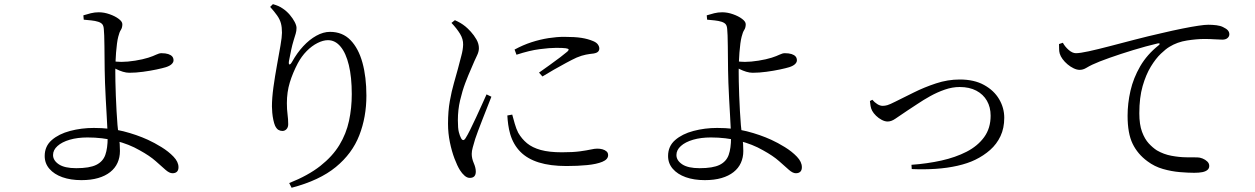

<svg xmlns="http://www.w3.org/2000/svg" viewBox="-20 -830 6040 924"><path d="M371.7 36.9Q320 36.9 280.2 22.8Q240.4 8.6 217.8 -17.6Q195.1 -43.7 195.1 -79.1Q195.1 -126.3 229.1 -155.9Q263 -185.5 317.4 -199.9Q371.8 -214.3 431.5 -214.3Q510.4 -214.3 573.9 -198.2Q637.5 -182 691.7 -157.3Q723 -143 757.1 -122Q791.3 -100.9 815.1 -76Q839 -51 839 -25.3Q839 -10.8 831.5 -3.6Q824 3.7 810.1 3.7Q795.3 3.7 776.8 -12.5Q758.3 -28.8 729.3 -54.6Q700.4 -80.3 652.2 -106.7Q601.4 -136.1 537.3 -152.3Q473.2 -168.5 401 -168.5Q353.2 -168.5 315.7 -157.6Q278.2 -146.7 256.8 -127.4Q235.3 -108.2 235.3 -84Q235.3 -57.8 263.1 -39.2Q290.9 -20.6 346.9 -20.6Q410.7 -20.6 443.1 -36.5Q475.5 -52.5 486.8 -84.6Q498.1 -116.7 498.1 -166.5Q498.1 -179.8 496.8 -209.1Q495.5 -238.3 493.3 -276Q491.1 -313.8 488.9 -354.1Q486.8 -394.5 485.4 -431Q484 -467.5 483.8 -493Q483.5 -517.5 483.2 -548.1Q482.9 -578.7 482.6 -607.9Q482.3 -637.2 481.5 -659.5Q480.7 -681.8 479.7 -688.9Q478.7 -705.3 472.7 -712.9Q466.7 -720.5 453.1 -725.1Q438.2 -729.8 419.5 -731.8Q400.7 -733.9 383 -735.3L381.2 -756.2Q398.2 -761.7 417 -766.3Q435.7 -770.9 455.4 -770.9Q481 -770.9 507.3 -761.6Q533.7 -752.4 551.2 -739.2Q568.8 -726.1 568.8 -713.6Q568.8 -697 561.7 -686.1Q554.5 -675.3 549.1 -653.2Q545.7 -640.5 543 -620.4Q540.4 -600.2 538.5 -576.7Q536.6 -553.1 535.8 -529.8Q534.9 -506.4 534.9 -486.4Q534.9 -469.2 535.4 -438.3Q535.9 -407.5 537.4 -369.9Q538.9 -332.2 540.9 -295.5Q542.9 -258.7 545.4 -228.8Q548.8 -192.1 553 -165.8Q557.2 -139.5 557.2 -103.4Q557.2 -72 545.5 -46.3Q533.9 -20.5 510.3 -1.9Q486.7 16.8 452.3 26.8Q417.9 36.9 371.7 36.9ZM602.2 -479.8Q587.5 -479.8 571.2 -484.8Q554.9 -489.8 540.3 -497.1Q525.7 -504.4 515.4 -510.4L515 -536.2Q528.6 -534.2 542.5 -533.2Q556.4 -532.2 564.6 -532.2Q593.5 -532.2 630.4 -538.1Q667.3 -544 693.5 -552.3Q717.6 -560.1 731.8 -567.1Q746 -574 756.9 -574Q776.7 -574 789.6 -569.8Q802.4 -565.6 808.8 -558.2Q815.1 -550.8 815.1 -539.4Q815.1 -530.3 806.2 -521.6Q797.4 -512.9 778.3 -506.7Q762.8 -501.9 733.2 -495.6Q703.7 -489.3 668.7 -484.6Q633.6 -479.8 602.2 -479.8Z M1371.8 51Q1462.9 14.8 1521.7 -31.5Q1580.4 -77.8 1613.4 -132.2Q1646.3 -186.5 1659.6 -248.3Q1672.9 -310.1 1672.9 -377Q1672.9 -458.8 1658.8 -516.7Q1644.8 -574.7 1618.9 -605.7Q1593.1 -636.7 1558.2 -636.7Q1535.1 -636.7 1507.8 -622.9Q1480.5 -609.2 1455.7 -584Q1430.9 -558.8 1413.1 -525.4Q1388.5 -478.6 1374.6 -432.8Q1360.6 -387 1360.6 -333.6Q1360.6 -303.5 1363.8 -279.9Q1367 -256.3 1367 -232.3Q1367 -217.5 1358.9 -208.6Q1350.8 -199.8 1339 -199.8Q1328.4 -199.8 1319.6 -205.1Q1310.8 -210.4 1303.7 -225.1Q1299.1 -235.8 1295.5 -252.6Q1291.9 -269.4 1290.3 -287.2Q1288.7 -304.9 1288.7 -317.6Q1288.7 -357.9 1295.9 -410.5Q1303.2 -463.1 1312.8 -515.6Q1322.4 -568.1 1329.7 -610.4Q1337 -652.6 1337 -672.5Q1337 -699.3 1331.8 -718.2Q1326.6 -737.2 1313.8 -755.3Q1301.1 -773.4 1280.1 -796.8L1293.4 -810.1Q1308.2 -805.8 1319.4 -801Q1330.6 -796.2 1341.5 -788.4Q1360.2 -775.8 1374.8 -758.5Q1389.5 -741.1 1398.3 -724.1Q1407 -707 1407 -695.7Q1407 -680.8 1403 -667.9Q1399 -655.1 1393.6 -637.3Q1386.2 -613.3 1381.2 -589.3Q1376.2 -565.4 1370.6 -536Q1368.3 -520.7 1373.1 -519.8Q1378 -518.9 1386.4 -533.8Q1409.7 -575.7 1439.4 -607.6Q1469 -639.6 1502.4 -658.1Q1535.8 -676.7 1568.2 -676.7Q1628.2 -676.7 1666.7 -637Q1705.3 -597.3 1724.3 -528.3Q1743.3 -459.4 1743.3 -369.8Q1743.3 -266.6 1709.1 -178.8Q1675 -91 1596.3 -26.3Q1517.6 38.4 1383.3 73.6Z M2241 26.1Q2227.9 26.1 2215.7 15.4Q2203.5 4.7 2193.6 -11Q2180.5 -31.9 2167.3 -66.8Q2154.1 -101.7 2145.1 -145.2Q2136.1 -188.7 2136.1 -234.7Q2136.1 -295.1 2144.7 -343.2Q2153.3 -391.4 2164.5 -430Q2175.7 -468.6 2183.7 -498.6Q2192.9 -534.8 2200.4 -562.5Q2208 -590.2 2208.8 -614.7Q2209.6 -641.7 2193.9 -667.3Q2178.2 -692.9 2152.7 -719.8L2169.2 -732.9Q2184 -726.3 2195.6 -719.5Q2207.2 -712.7 2219.5 -702.9Q2230.4 -694.2 2245.8 -677.4Q2261.2 -660.5 2273 -639.9Q2284.7 -619.3 2284.7 -597.8Q2284.7 -581.1 2275 -561.6Q2265.3 -542.1 2246.5 -497.3Q2234 -469.4 2219.4 -431.1Q2204.9 -392.7 2194.2 -347.1Q2183.5 -301.4 2183.5 -251.6Q2183.5 -212.1 2188.2 -194Q2193 -176 2198.6 -165.6Q2208.8 -146.1 2220.8 -165.4Q2229.3 -178.6 2242.7 -205.4Q2256.1 -232.2 2270.9 -264.4Q2285.8 -296.6 2299.4 -326.7Q2313.1 -356.8 2321.5 -375.8L2344.8 -364.5Q2337.1 -345.1 2325.8 -316.1Q2314.5 -287.2 2302.5 -256.8Q2290.4 -226.4 2280.9 -200.6Q2271.3 -174.8 2266.7 -160.8Q2259.9 -138 2255.1 -120.4Q2250.2 -102.8 2250.2 -89.5Q2250.2 -67.6 2260 -45Q2269.8 -22.5 2269.8 -4.4Q2269.8 26.1 2241 26.1ZM2706 -31Q2628.3 -31 2573.1 -48.2Q2517.9 -65.5 2484.2 -99.7Q2450.4 -133.9 2435.4 -184.6Q2428.8 -207.6 2425.7 -230.6Q2422.6 -253.6 2421.6 -274.3L2445.1 -278.5Q2450.1 -259.9 2457.2 -235Q2464.3 -210 2473.8 -191.3Q2490.9 -161.6 2516.3 -140.6Q2541.7 -119.6 2582.3 -108.3Q2622.8 -97.1 2684.1 -97.1Q2737.8 -97.1 2771 -101.7Q2804.2 -106.3 2823.2 -110.5Q2842.2 -114.7 2854.3 -114.7Q2867.7 -114.7 2879.4 -111.5Q2891.2 -108.2 2898.9 -101.4Q2906.6 -94.6 2906.6 -83.4Q2906.6 -63 2879 -51.5Q2851.3 -40 2805.9 -35.5Q2760.5 -31 2706 -31ZM2574 -480.5Q2596.8 -496.5 2624.6 -516.5Q2652.4 -536.5 2676.4 -554.6Q2700.3 -572.8 2710.5 -581.8Q2717.1 -588 2716.5 -591.9Q2715.9 -595.9 2702.7 -597.8Q2689.5 -599.7 2656 -599.7Q2625.4 -599.7 2577 -593.4Q2528.6 -587.2 2465.6 -566.6L2456.4 -591.5Q2496.8 -613.5 2538.1 -626.9Q2579.4 -640.2 2619.6 -646.5Q2659.8 -652.7 2694.6 -652.7Q2747 -652.7 2778.5 -647.7Q2810 -642.7 2834.5 -632.2Q2850.4 -625.7 2857.3 -615.9Q2864.2 -606.1 2864.2 -596.6Q2864.2 -587.6 2858.2 -581.4Q2852.1 -575.1 2836.8 -572.5Q2818.9 -570.7 2799.5 -567Q2780.1 -563.3 2755 -552.9Q2733.5 -543 2704.4 -527.3Q2675.2 -511.7 2645.3 -494.5Q2615.4 -477.4 2590.5 -462Z M3371.7 36.9Q3320 36.9 3280.2 22.8Q3240.4 8.6 3217.8 -17.6Q3195.1 -43.7 3195.1 -79.1Q3195.1 -126.3 3229.1 -155.9Q3263 -185.5 3317.4 -199.9Q3371.8 -214.3 3431.5 -214.3Q3510.4 -214.3 3573.9 -198.2Q3637.5 -182 3691.7 -157.3Q3723 -143 3757.1 -122Q3791.3 -100.9 3815.1 -76Q3839 -51 3839 -25.3Q3839 -10.8 3831.5 -3.6Q3824 3.7 3810.1 3.7Q3795.3 3.7 3776.8 -12.5Q3758.3 -28.8 3729.3 -54.6Q3700.4 -80.3 3652.2 -106.7Q3601.4 -136.1 3537.3 -152.3Q3473.2 -168.5 3401 -168.5Q3353.2 -168.5 3315.7 -157.6Q3278.2 -146.7 3256.8 -127.4Q3235.3 -108.2 3235.3 -84Q3235.3 -57.8 3263.1 -39.2Q3290.9 -20.6 3346.9 -20.6Q3410.7 -20.6 3443.1 -36.5Q3475.5 -52.5 3486.8 -84.6Q3498.1 -116.7 3498.1 -166.5Q3498.1 -179.8 3496.8 -209.1Q3495.5 -238.3 3493.3 -276Q3491.1 -313.8 3488.9 -354.1Q3486.8 -394.5 3485.4 -431Q3484 -467.5 3483.8 -493Q3483.5 -517.5 3483.2 -548.1Q3482.9 -578.7 3482.6 -607.9Q3482.3 -637.2 3481.5 -659.5Q3480.7 -681.8 3479.7 -688.9Q3478.7 -705.3 3472.7 -712.9Q3466.7 -720.5 3453.1 -725.1Q3438.2 -729.8 3419.5 -731.8Q3400.7 -733.9 3383 -735.3L3381.2 -756.2Q3398.2 -761.7 3417 -766.3Q3435.7 -770.9 3455.4 -770.9Q3481 -770.9 3507.3 -761.6Q3533.7 -752.4 3551.2 -739.2Q3568.8 -726.1 3568.8 -713.6Q3568.8 -697 3561.7 -686.1Q3554.5 -675.3 3549.1 -653.2Q3545.7 -640.5 3543 -620.4Q3540.4 -600.2 3538.5 -576.7Q3536.6 -553.1 3535.8 -529.8Q3534.9 -506.4 3534.9 -486.4Q3534.9 -469.2 3535.4 -438.3Q3535.9 -407.5 3537.4 -369.9Q3538.9 -332.2 3540.9 -295.5Q3542.9 -258.7 3545.4 -228.8Q3548.8 -192.1 3553 -165.8Q3557.2 -139.5 3557.2 -103.4Q3557.2 -72 3545.5 -46.3Q3533.9 -20.5 3510.3 -1.9Q3486.7 16.8 3452.3 26.8Q3417.9 36.9 3371.7 36.9ZM3602.2 -479.8Q3587.5 -479.8 3571.2 -484.8Q3554.9 -489.8 3540.3 -497.1Q3525.7 -504.4 3515.4 -510.4L3515 -536.2Q3528.6 -534.2 3542.5 -533.2Q3556.4 -532.2 3564.6 -532.2Q3593.5 -532.2 3630.4 -538.1Q3667.3 -544 3693.5 -552.3Q3717.6 -560.1 3731.8 -567.1Q3746 -574 3756.9 -574Q3776.7 -574 3789.6 -569.8Q3802.4 -565.6 3808.8 -558.2Q3815.1 -550.8 3815.1 -539.4Q3815.1 -530.3 3806.2 -521.6Q3797.4 -512.9 3778.3 -506.7Q3762.8 -501.9 3733.2 -495.6Q3703.7 -489.3 3668.7 -484.6Q3633.6 -479.8 3602.2 -479.8Z M4366.4 -36.9Q4441.7 -42.2 4510.1 -57.3Q4578.5 -72.5 4631.9 -99.9Q4685.2 -127.3 4716.3 -170.1Q4747.4 -213 4747.4 -273.2Q4747.4 -314.1 4729.6 -345.1Q4711.9 -376.1 4678.5 -393.7Q4645.1 -411.3 4598.4 -411.3Q4563.2 -411.3 4526.6 -398.6Q4490.1 -385.9 4456.7 -367.3Q4423.3 -348.7 4395.4 -329.8Q4367.4 -310.8 4347.3 -298.2Q4307.5 -271.6 4288.5 -258.4Q4269.5 -245.2 4251.7 -245.2Q4238.6 -245.2 4223.4 -253.1Q4208.2 -261 4195.9 -273.1Q4183.6 -285.2 4177.4 -296.7Q4171.6 -307.6 4169.6 -319.9Q4167.7 -332.1 4166.5 -343.8L4178.1 -349.9Q4188.6 -337.6 4201.8 -329.1Q4215.1 -320.6 4228.1 -320.6Q4238.6 -320.6 4250.6 -324Q4262.5 -327.5 4288.7 -340.8Q4327.5 -360 4377.6 -384.9Q4427.6 -409.9 4484.2 -428.6Q4540.7 -447.4 4599.1 -447.4Q4668.3 -447.4 4715.9 -421Q4763.6 -394.7 4788.3 -352.7Q4813 -310.7 4813 -263.1Q4813 -213.4 4794.9 -174.9Q4776.8 -136.4 4745.1 -108.4Q4713.4 -80.4 4673.2 -61Q4637.3 -43.5 4588.1 -32.3Q4538.9 -21.1 4482.6 -17.4Q4426.3 -13.7 4367.8 -16.4Z M5727 1.6Q5698.2 1.6 5658.3 -1.7Q5618.3 -5 5577.1 -16.7Q5535.8 -28.4 5501.8 -54.1Q5454.9 -88.4 5430.7 -138.3Q5406.5 -188.1 5406.5 -273.1Q5406.5 -332.1 5420.4 -393.3Q5434.4 -454.4 5467.3 -511.2Q5500.3 -567.9 5556.5 -612.4Q5561.9 -616.6 5560.6 -619.7Q5559.3 -622.8 5550.5 -620.8Q5495.3 -607.8 5433.6 -589Q5372 -570.2 5319.8 -551.7Q5267.5 -533.3 5236.7 -518.8Q5222.3 -512 5207.1 -502.9Q5192 -493.8 5175.9 -493.8Q5162.4 -493.8 5147 -501.2Q5131.6 -508.5 5117.6 -520.3Q5103.5 -532.2 5093.6 -545.7Q5083.8 -559.2 5079.9 -572.3Q5076.7 -583.8 5077 -595.3Q5077.2 -606.8 5076.5 -618L5095 -624.2Q5105.2 -605.2 5123.1 -589.6Q5141 -574 5158 -574Q5177.3 -574 5220.2 -583.3Q5263.1 -592.7 5320.4 -607.7Q5377.8 -622.7 5441.9 -639.4Q5506 -656 5567.7 -669.9Q5625.8 -683.7 5670.7 -692.6Q5715.6 -701.6 5746.9 -706.2Q5778.2 -710.9 5794.8 -710.9Q5814.8 -710.9 5834.3 -708.5Q5853.7 -706 5865.6 -699.8Q5882.1 -692.1 5889.1 -683.9Q5896.2 -675.7 5896.2 -664.9Q5896.2 -654.6 5887.4 -646.9Q5878.7 -639.2 5862.4 -639.2Q5847.5 -639.2 5825.8 -640.8Q5804 -642.4 5775.7 -642.4Q5739.6 -642.4 5692.7 -635.2Q5645.7 -628 5607.9 -604.7Q5591.2 -594.9 5566.6 -571.5Q5541.9 -548 5518.4 -509.5Q5494.9 -471 5478.9 -415.7Q5463 -360.3 5463 -284.9Q5463 -230.5 5476 -195.7Q5489 -160.9 5508.3 -139.9Q5527.7 -119 5547.6 -106.2Q5580.7 -87.1 5617.8 -80.3Q5654.8 -73.4 5688.4 -73Q5722 -72.6 5741.7 -72.6Q5753.8 -72.6 5767.1 -67.3Q5780.4 -62 5789.9 -52.9Q5799.5 -43.8 5799.5 -31.3Q5799.5 -19.6 5790.7 -12.1Q5781.8 -4.6 5765.9 -1.5Q5750 1.6 5727 1.6Z"/></svg>

Font: Noto Serif SC ExtraLight
Style: Regular
Weight: 200
Designer: Ryoko NISHIZUKA 西塚涼子 (kana & ideographs); Frank Grießhammer (Latin, Greek & Cyrillic); Wenlong ZHANG 张文龙 (bopomofo); San
Foundry: Adobe
Version: Version 2.002-H1;hotconv 1.1.0;makeotfexe 2.6.0